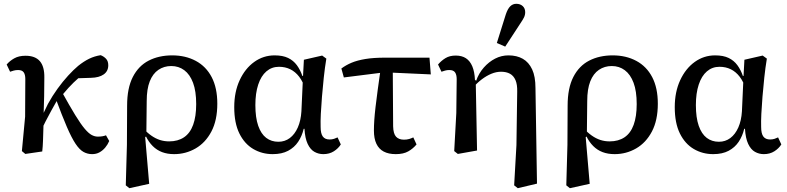

<svg xmlns="http://www.w3.org/2000/svg" viewBox="-20 -797 4134 1009"><path d="M113 12 95 -3 112 -184 113 -382Q113 -405 104.5 -417Q96 -429 75 -429Q63 -429 52 -426Q41 -423 33 -420L15 -458Q31 -477 55 -490.5Q79 -504 114 -504Q165 -504 189.5 -475.5Q214 -447 213 -389Q213 -344 212 -291Q211 -238 209 -188L210 -186Q209 -155 208 -122Q207 -89 206 -58Q205 -27 202 -1ZM192 -100 170 -176H196L232 -251Q255 -293 282.5 -331Q310 -369 338.5 -400Q367 -431 391 -451Q421 -475 449 -488.5Q477 -502 509 -507Q525 -501 537 -488.5Q549 -476 549 -454Q549 -423 525 -406Q501 -389 458 -388L365 -385L455 -435Q424 -414 395 -389Q366 -364 339.5 -335Q313 -306 288 -272L279 -268Q264 -242 249 -214.5Q234 -187 219.5 -159Q205 -131 192 -100ZM464 13Q440 13 419 1.5Q398 -10 377 -41.5Q356 -73 331 -131Q306 -189 272 -281L303 -318Q346 -240 375.5 -192Q405 -144 425.5 -120Q446 -96 462 -87.5Q478 -79 494 -79Q508 -79 519 -81Q530 -83 537 -86L554 -56Q546 -37 533 -21.5Q520 -6 503 3.5Q486 13 464 13Z M641 177 647 -36 648 -242Q648 -334 678 -392.5Q708 -451 761.5 -478.5Q815 -506 885 -506Q955 -506 1009 -477Q1063 -448 1092.5 -391.5Q1122 -335 1122 -252Q1122 -165 1091 -106Q1060 -47 1008 -17Q956 13 895 13Q860 13 832 2.5Q804 -8 782.5 -29.5Q761 -51 746 -82H725L731 -124Q753 -100 775 -84.5Q797 -69 820 -61.5Q843 -54 869 -54Q915 -54 947 -75.5Q979 -97 995 -141Q1011 -185 1011 -250Q1011 -318 994.5 -362Q978 -406 948.5 -428Q919 -450 880 -450Q842 -450 812.5 -430Q783 -410 767 -369.5Q751 -329 751 -266L749 -81L743 -76L764 169L660 192Z M1413 13Q1357 13 1311 -14Q1265 -41 1238 -95.5Q1211 -150 1211 -234Q1211 -314 1239.5 -375.5Q1268 -437 1316 -471.5Q1364 -506 1423 -506Q1466 -506 1494 -492.5Q1522 -479 1540 -454.5Q1558 -430 1569 -398H1599L1585 -328Q1572 -368 1552 -394Q1532 -420 1505.5 -433Q1479 -446 1446 -446Q1408 -446 1380 -422Q1352 -398 1337 -352.5Q1322 -307 1322 -245Q1322 -179 1337 -136Q1352 -93 1379 -72.5Q1406 -52 1443 -52Q1477 -52 1503 -71.5Q1529 -91 1545 -127Q1561 -163 1564 -212L1572 -388L1577 -483L1673 -505L1695 -489Q1687 -441 1681.5 -389Q1676 -337 1672 -288.5Q1668 -240 1666 -199Q1664 -158 1665 -130Q1665 -95 1676.5 -79.5Q1688 -64 1712 -64Q1725 -64 1735.5 -67.5Q1746 -71 1754 -75L1771 -38Q1758 -17 1734.5 -2Q1711 13 1679 13Q1654 13 1632.5 1Q1611 -11 1597 -40.5Q1583 -70 1580 -120H1576Q1567 -82 1547 -52Q1527 -22 1494 -4.5Q1461 13 1413 13Z M1787 -390 1774 -437Q1798 -455 1828 -467.5Q1858 -480 1900.5 -487Q1943 -494 2003 -494H2237L2244 -406L2002 -417ZM2060 13Q2022 13 1996.5 -0.5Q1971 -14 1958 -41.5Q1945 -69 1945 -111Q1945 -136 1947 -166Q1949 -196 1953.5 -234.5Q1958 -273 1965 -325Q1972 -377 1982 -447H2044L2046 -133Q2047 -94 2061.5 -78.5Q2076 -63 2103 -63Q2118 -63 2130 -66.5Q2142 -70 2152 -75L2169 -38Q2151 -16 2125.5 -1.5Q2100 13 2060 13Z M2367 -3 2378 -203 2380 -381Q2380 -404 2371.5 -416.5Q2363 -429 2341 -429Q2329 -429 2319 -426Q2309 -423 2300 -420L2282 -458Q2299 -478 2321 -491.5Q2343 -505 2375 -505Q2407 -505 2428.5 -491Q2450 -477 2462 -448.5Q2474 -420 2476 -377L2480 -376L2487 -6L2386 12ZM2682 177 2694 -35 2698 -315Q2699 -353 2689 -376Q2679 -399 2660 -409.5Q2641 -420 2613 -420Q2588 -420 2562.5 -409.5Q2537 -399 2512.5 -380.5Q2488 -362 2468 -339L2460 -372H2482Q2496 -412 2522.5 -442Q2549 -472 2582 -489Q2615 -506 2652 -506Q2696 -506 2727.5 -488Q2759 -470 2776.5 -432.5Q2794 -395 2794 -334L2802 168L2701 192ZM2591 -571 2638 -721Q2648 -751 2661.5 -764Q2675 -777 2693 -777Q2714 -777 2727 -765Q2740 -753 2740 -733Q2740 -718 2733.5 -705Q2727 -692 2714 -673L2635 -552Z M2956 177 2962 -36 2963 -242Q2963 -334 2993 -392.5Q3023 -451 3076.5 -478.5Q3130 -506 3200 -506Q3270 -506 3324 -477Q3378 -448 3407.5 -391.5Q3437 -335 3437 -252Q3437 -165 3406 -106Q3375 -47 3323 -17Q3271 13 3210 13Q3175 13 3147 2.5Q3119 -8 3097.5 -29.5Q3076 -51 3061 -82H3040L3046 -124Q3068 -100 3090 -84.5Q3112 -69 3135 -61.5Q3158 -54 3184 -54Q3230 -54 3262 -75.5Q3294 -97 3310 -141Q3326 -185 3326 -250Q3326 -318 3309.5 -362Q3293 -406 3263.5 -428Q3234 -450 3195 -450Q3157 -450 3127.5 -430Q3098 -410 3082 -369.5Q3066 -329 3066 -266L3064 -81L3058 -76L3079 169L2975 192Z M3728 13Q3672 13 3626 -14Q3580 -41 3553 -95.5Q3526 -150 3526 -234Q3526 -314 3554.5 -375.5Q3583 -437 3631 -471.5Q3679 -506 3738 -506Q3781 -506 3809 -492.5Q3837 -479 3855 -454.5Q3873 -430 3884 -398H3914L3900 -328Q3887 -368 3867 -394Q3847 -420 3820.5 -433Q3794 -446 3761 -446Q3723 -446 3695 -422Q3667 -398 3652 -352.5Q3637 -307 3637 -245Q3637 -179 3652 -136Q3667 -93 3694 -72.5Q3721 -52 3758 -52Q3792 -52 3818 -71.5Q3844 -91 3860 -127Q3876 -163 3879 -212L3887 -388L3892 -483L3988 -505L4010 -489Q4002 -441 3996.5 -389Q3991 -337 3987 -288.5Q3983 -240 3981 -199Q3979 -158 3980 -130Q3980 -95 3991.5 -79.5Q4003 -64 4027 -64Q4040 -64 4050.5 -67.5Q4061 -71 4069 -75L4086 -38Q4073 -17 4049.5 -2Q4026 13 3994 13Q3969 13 3947.5 1Q3926 -11 3912 -40.5Q3898 -70 3895 -120H3891Q3882 -82 3862 -52Q3842 -22 3809 -4.5Q3776 13 3728 13Z"/></svg>

Font: Source Serif 4 Medium
Style: Regular
Weight: 500
Designer: Frank Grießhammer
Foundry: Adobe Systems Incorporated
Version: Version 4.004;hotconv 1.0.116;makeotfexe 2.5.65601